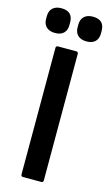

<svg xmlns="http://www.w3.org/2000/svg" viewBox="-153 -884 532 930"><g transform="rotate(15 112.5 -419.0)"><path d="M65 0Q55 0 55 -11V-644Q55 -655 65 -655H157Q167 -655 167 -644V-11Q167 0 157 0ZM34 -714Q6 -714 -9.5 -728.5Q-25 -743 -25 -769V-782Q-25 -809 -9.5 -823.5Q6 -838 34 -838Q92 -838 92 -782V-769Q92 -743 77 -728.5Q62 -714 34 -714ZM192 -714Q164 -714 148.5 -728.5Q133 -743 133 -769V-782Q133 -809 148.5 -823.5Q164 -838 192 -838Q250 -838 250 -782V-769Q250 -743 235 -728.5Q220 -714 192 -714Z"/></g></svg>

Font: Sofia Sans Condensed
Style: Bold
Weight: 700
Designer: Botio Nikoltchev, Ani Petrova
Foundry: lettersoup
Version: Version 4.101; ttfautohint (v1.8.4.7-5d5b)